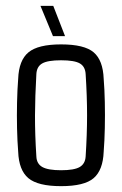

<svg xmlns="http://www.w3.org/2000/svg" viewBox="-20 -634 419 660"><path d="M189.9 5.9Q110.4 5.9 77.6 -21.5Q44.9 -48.8 42.5 -112.3Q39.6 -148.4 38.6 -192.6Q37.6 -236.8 38.6 -281.7Q39.6 -326.7 42.5 -363.3Q44.9 -426.8 77.9 -454.1Q110.8 -481.4 189.9 -481.4Q270 -481.4 302 -454.1Q334 -426.8 336.4 -363.3Q339.4 -327.1 340.3 -283Q341.3 -238.8 340.3 -194.1Q339.4 -149.4 336.4 -112.3Q334 -49.3 302 -21.7Q270 5.9 189.9 5.9ZM189.9 -48.8Q234.9 -48.8 253.9 -59.8Q272.9 -70.8 274.4 -96.2Q279.3 -172.4 279.3 -237.8Q279.3 -303.2 274.4 -379.4Q272.9 -405.3 254.4 -416Q235.8 -426.8 189.9 -426.8Q144 -426.8 125.2 -416Q106.4 -405.3 105 -379.4Q100.6 -303.2 100.3 -237.5Q100.1 -171.9 105 -96.2Q106 -70.8 125.7 -59.8Q145.5 -48.8 189.9 -48.8ZM203.6 -509.8H162.1L119.1 -613.8H163.1Z"/></svg>

Font: Agdasima
Style: Regular
Weight: 400
Width: 3
Designer: The DocRepair Project, Patric King
Foundry: Google
Version: Version 2.002